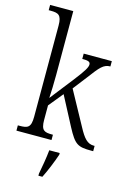

<svg xmlns="http://www.w3.org/2000/svg" viewBox="-143 -830 766 1121"><g transform="rotate(15 239.5 -269.5)"><path d="M15 0H227V-32H222C176 -32 155 -38 155 -102V-190L226 -277L318 -102C367 -10 385 0 468 0H479V-32H474C435 -32 412 -58 379 -120L268 -323L333 -407C387 -479 407 -504 448 -504V-536H278V-504C313 -504 327 -500 327 -483C327 -467 315 -444 262 -376L151 -234C153 -258 155 -336 155 -374V-760H15V-728H26C73 -728 94 -721 94 -656V-105C94 -39 74 -32 25 -32H15ZM207 208V221H231C252 180 279 113 293 71V61H230C225 110 216 161 207 208Z"/></g></svg>

Font: Noto Serif Georgian Condensed Light
Style: Regular
Weight: 300
Width: 3
Designer: Monotype Design Team, Akaki Razmadze
Foundry: Google LLC
Version: Version 2.003